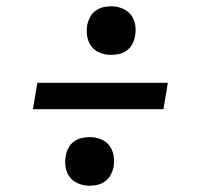

<svg xmlns="http://www.w3.org/2000/svg" viewBox="-20 -646 640 612"><path d="M334 -471Q316 -471 299 -477.5Q282 -484 271.5 -498Q261 -512 258 -530Q255 -548 258 -567Q261 -580 267.5 -592Q274 -604 285 -612Q296 -620 309 -623Q322 -626 334 -626Q353 -626 370 -619Q387 -612 397.5 -598.5Q408 -585 411 -566.5Q414 -548 410 -529Q408 -517 401.5 -505Q395 -493 384 -485Q373 -477 360 -474Q347 -471 334 -471ZM85 -298 99 -382H515L501 -298ZM266 -54Q247 -54 230 -61Q213 -68 202.5 -81.5Q192 -95 189 -113.5Q186 -132 190 -151Q192 -163 198.5 -175Q205 -187 216 -195Q227 -203 240 -206Q253 -209 266 -209Q284 -209 301 -202.5Q318 -196 328.5 -182Q339 -168 342 -150Q345 -132 342 -113Q339 -100 332.5 -88Q326 -76 315 -68Q304 -60 291 -57Q278 -54 266 -54Z"/></svg>

Font: Iosevka Curly Slab MdExObl
Style: Regular
Weight: 500
Width: 7
Italic angle: -9°
Monospace: yes
Designer: Belleve Invis
Foundry: Belleve Invis
Version: Version 11.1.0; ttfautohint (v1.8.3)